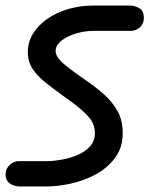

<svg xmlns="http://www.w3.org/2000/svg" viewBox="-33 -670 537 690"><path d="M137 0H35Q28 0 16.5 -3.5Q5 -7 -4 -16.5Q-13 -26 -13 -44Q-13 -63 1.5 -77Q16 -91 35 -91H137Q159 -91 188 -96Q217 -101 244.5 -112.5Q272 -124 290 -143.5Q308 -163 308 -192Q308 -224 286 -249.5Q264 -275 217 -309L196 -324Q163 -348 133.5 -371Q104 -394 85.5 -420.5Q67 -447 67 -483Q67 -529 98.5 -567Q130 -605 184 -627.5Q238 -650 305 -650H436Q450 -650 467 -641Q484 -632 484 -605Q484 -586 470.5 -572.5Q457 -559 437 -559H304Q271 -559 239.5 -549.5Q208 -540 187.5 -523.5Q167 -507 167 -487Q167 -467 190 -446Q213 -425 259 -393L279 -379Q311 -357 340.5 -331Q370 -305 389 -271.5Q408 -238 408 -192Q408 -139 380 -102Q352 -65 309.5 -42.5Q267 -20 220.5 -10Q174 0 137 0Z"/></svg>

Font: Edu QLD Beginners
Style: Regular
Weight: 400
Designer: Tina and Corey Anderson
Foundry: Google for Education
Version: Version 1.001